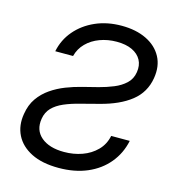

<svg xmlns="http://www.w3.org/2000/svg" viewBox="-111 -832 855 937"><g transform="rotate(15 316.5 -363.0)"><path d="M269.5 12.2Q186.5 12.2 131.6 -15.4Q76.7 -43 52.7 -90.8Q28.8 -138.7 39.1 -198.7Q46.4 -245.6 69.8 -279.1Q93.3 -312.5 127 -335.7Q160.6 -358.9 200 -374.3Q239.3 -389.6 278.8 -399.4L357.9 -419.4Q395.5 -429.2 430.2 -443.4Q464.8 -457.5 489 -480.2Q513.2 -502.9 518.6 -537.6Q524.4 -573.2 510 -599.9Q495.6 -626.5 464.1 -641.4Q432.6 -656.2 386.2 -656.2Q340.8 -656.2 301.3 -641.6Q261.7 -627 234.4 -599.4Q207 -571.8 197.3 -533.7H107.4Q119.6 -593.8 158.7 -639.6Q197.8 -685.5 257.1 -711.7Q316.4 -737.8 389.2 -737.8Q461.9 -737.8 514.6 -712.2Q567.4 -686.5 592.3 -640.1Q617.2 -593.8 606.9 -531.7Q594.7 -457.5 537.1 -411.9Q479.5 -366.2 381.8 -341.3L292 -317.9Q246.6 -306.6 211.7 -291.5Q176.8 -276.4 155.3 -254.2Q133.8 -231.9 128.4 -198.2Q118.7 -139.2 159.4 -104.5Q200.2 -69.8 275.4 -69.8Q323.7 -69.8 366.2 -85Q408.7 -100.1 438.7 -130.4Q468.8 -160.6 478 -205.1H571.8Q558.1 -139.6 517.3 -90.6Q476.6 -41.5 413.6 -14.6Q350.6 12.2 269.5 12.2Z"/></g></svg>

Font: Inter 20pt
Style: Italic
Weight: 400
Italic angle: -9.3988°
Version: Version 4.001;git-66647c0bb